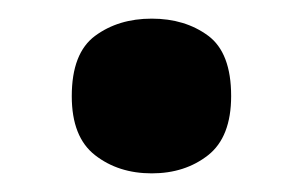

<svg xmlns="http://www.w3.org/2000/svg" viewBox="-20 -173 325 206"><path d="M142.8 13Q107 13 82 -6.5Q57 -25.9 57 -69.8Q57 -116 82 -134.5Q107 -153 142.8 -153Q178.5 -153 203.3 -134.7Q228 -116.4 228 -70Q228 -26 203.3 -6.5Q178.5 13 142.8 13Z"/></svg>

Font: Noto Sans Malayalam
Style: Regular
Weight: 400
Designer: Jelle Bosma - Monotype Design Team
Foundry: Monotype Imaging Inc.
Version: Version 2.103